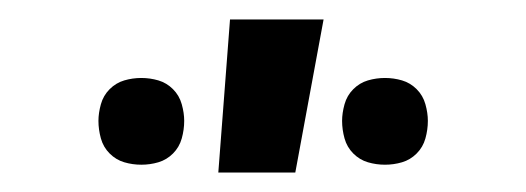

<svg xmlns="http://www.w3.org/2000/svg" viewBox="-20 -777 540 197"><path d="M204 -600 216 -757H312L283 -600ZM375 -608Q366 -608 357.5 -610.5Q349 -613 342.5 -619.5Q336 -626 333.5 -635Q331 -644 331 -653Q331 -661 333.5 -670Q336 -679 342.5 -685.5Q349 -692 357.5 -694.5Q366 -697 375 -697Q384 -697 392.5 -694.5Q401 -692 407.5 -685.5Q414 -679 416.5 -670Q419 -661 419 -653Q419 -644 416.5 -635Q414 -626 407.5 -619.5Q401 -613 392.5 -610.5Q384 -608 375 -608ZM125 -608Q116 -608 107.5 -610.5Q99 -613 92.5 -619.5Q86 -626 83.5 -635Q81 -644 81 -653Q81 -661 83.5 -670Q86 -679 92.5 -685.5Q99 -692 107.5 -694.5Q116 -697 125 -697Q134 -697 142.5 -694.5Q151 -692 157.5 -685.5Q164 -679 166.5 -670Q169 -661 169 -653Q169 -644 166.5 -635Q164 -626 157.5 -619.5Q151 -613 142.5 -610.5Q134 -608 125 -608Z"/></svg>

Font: Iosevka Curly
Style: Bold
Weight: 700
Monospace: yes
Designer: Belleve Invis
Foundry: Belleve Invis
Version: Version 22.1.2; ttfautohint (v1.8.4)